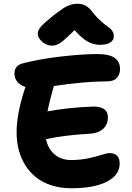

<svg xmlns="http://www.w3.org/2000/svg" viewBox="-20 -982 704 1027"><path d="M258.8 -737.8Q230 -737.8 206.1 -758.3Q182.1 -778.8 182.1 -801.8Q182.1 -818.8 197.5 -837.9Q212.9 -856.9 270 -902.8Q306.2 -929.7 319.8 -938.7Q333.5 -947.8 353 -954.8Q372.6 -961.9 396 -961.9Q421.4 -961.9 440.7 -950.2Q460 -938.5 478 -913.1Q497.6 -888.2 520.3 -868.4Q543 -848.6 556.6 -839.6Q570.3 -830.6 579.6 -817.9Q588.9 -805.2 588.9 -788.1Q588.9 -766.6 569.3 -754.4Q549.8 -742.2 515.1 -742.2Q481.4 -742.2 450.2 -759Q418.9 -775.9 378.9 -820.8Q323.2 -765.6 301.5 -751.7Q279.8 -737.8 258.8 -737.8ZM360.8 24.9Q303.2 24.9 255.4 9.5Q207.5 -5.9 173.3 -33.2Q139.2 -60.5 115.5 -98.1Q91.8 -135.7 80.3 -180.4Q68.8 -225.1 68.8 -274.9Q68.8 -376 115.2 -514.2Q115.2 -516.1 116.2 -517.1Q87.4 -525.9 72.3 -544.9Q57.1 -564 57.1 -588.9Q57.1 -632.3 105 -644Q195.3 -667 308.3 -679.9Q421.4 -692.9 499 -692.9Q564 -692.9 593 -672.4Q622.1 -651.9 622.1 -612.8Q622.1 -583.5 604.7 -565.2Q587.4 -546.9 555.2 -546.9Q437 -546.9 268.1 -522Q266.1 -513.7 258.5 -486.8Q251 -460 244.9 -435.3Q238.8 -410.6 233.9 -386.2Q342.3 -406.7 479 -412.1Q557.1 -412.1 557.1 -355Q557.1 -315.4 531.5 -292.7Q505.9 -270 464.8 -267.1Q325.2 -259.3 226.1 -237.8Q236.3 -187 271.5 -156.5Q306.6 -126 360.8 -126Q410.2 -126 452.9 -135.3Q495.6 -144.5 523.7 -153.8Q551.8 -163.1 564.9 -163.1Q620.1 -163.1 620.1 -106.9Q620.1 -45.4 551.8 -10.3Q483.4 24.9 360.8 24.9Z"/></svg>

Font: Shantell Sans Bouncy
Style: Bold
Weight: 700
Designer: Stephen Nixon, Anya Danilova, Shantell Martin
Foundry: Arrow Type
Version: Version 1.006;[9816181b4]